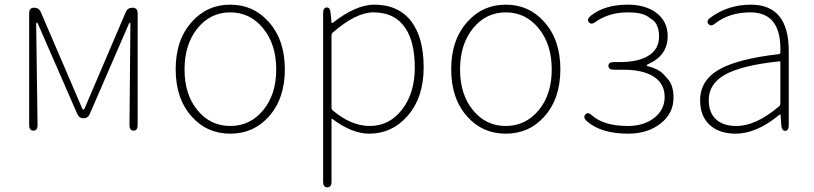

<svg xmlns="http://www.w3.org/2000/svg" viewBox="-20 -560 3491 823"><path d="M123 0Q105 0 105 -24V-503Q105 -527 126 -527Q147 -527 155 -508L332 -96Q335 -90 337.5 -90Q340 -90 343 -96L519 -508Q527 -527 548 -527Q570 -527 570 -503V-24Q570 0 553 0Q535 0 535 -24L539 -458Q539 -463 537 -463Q535 -463 532 -457L365 -72Q357 -53 338 -53Q319 -53 311 -72L143 -457Q140 -463 137.5 -463Q135 -463 135 -458L141 -24Q141 0 123 0Z M803 -59Q733 -136 733 -263Q733 -390 803 -467Q868 -540 967 -540Q1066 -540 1131 -467Q1201 -390 1201 -263Q1201 -136 1131 -59Q1066 13 967 13Q868 13 803 -59ZM826.5 -87.5Q882 -20 967 -20Q1052 -20 1108 -87.5Q1164 -155 1164 -262.5Q1164 -370 1108 -438.5Q1052 -507 967 -507Q882 -507 826.5 -438.5Q771 -370 771 -262.5Q771 -155 826.5 -87.5Z M1383 243Q1365 243 1365 219V-503Q1365 -527 1380 -528Q1395 -529 1397 -505L1401 -464Q1402 -459 1406 -462Q1506 -540 1584 -540Q1689 -540 1744 -467Q1796 -397 1796 -271Q1796 -141 1726 -62Q1660 13 1562 13Q1489 13 1405 -50Q1401 -53 1401 -48V219Q1401 243 1383 243ZM1565 -20Q1649 -20 1703.5 -90.5Q1758 -161 1758 -270Q1758 -379 1718 -439Q1673 -507 1581 -507Q1506 -507 1407 -421Q1401 -416 1401 -408V-99Q1401 -91 1407 -86Q1486 -20 1565 -20Z M1984 -59Q1914 -136 1914 -263Q1914 -390 1984 -467Q2049 -540 2148 -540Q2247 -540 2312 -467Q2382 -390 2382 -263Q2382 -136 2312 -59Q2247 13 2148 13Q2049 13 1984 -59ZM2007.5 -87.5Q2063 -20 2148 -20Q2233 -20 2289 -87.5Q2345 -155 2345 -262.5Q2345 -370 2289 -438.5Q2233 -507 2148 -507Q2063 -507 2007.5 -438.5Q1952 -370 1952 -262.5Q1952 -155 2007.5 -87.5Z M2673 13Q2556 13 2495 -41Q2478 -57 2489 -69Q2499 -82 2517 -66Q2568 -20 2672 -20Q2738 -20 2782 -53Q2829 -88 2829 -144.5Q2829 -201 2783 -231Q2737 -261 2653 -261H2612Q2588 -261 2588 -278Q2588 -294 2612 -294H2638Q2720 -294 2764 -324Q2805 -352 2805 -403Q2805 -454 2777 -475Q2767 -482 2757 -489Q2731 -507 2672 -507Q2621 -507 2582 -492Q2551 -480 2533 -466Q2514 -452 2504 -465Q2494 -478 2513 -493Q2572 -540 2672 -540Q2745 -540 2792 -506Q2842 -469 2842 -405Q2842 -322 2758 -285Q2752 -282 2752 -279.5Q2752 -277 2758 -276Q2802 -265 2824 -242Q2832 -233 2840 -224Q2867 -197 2867 -141Q2867 -74 2811.5 -30.5Q2756 13 2673 13Z M3133 13Q3067 13 3026 -21Q2981 -59 2981 -130Q2981 -216 3064 -263Q3144 -308 3319 -328Q3325 -329 3325 -335Q3331 -507 3197 -507Q3106 -507 3045 -459Q3027 -444 3016 -458Q3006 -471 3026 -485Q3101 -540 3199 -540Q3361 -540 3361 -341V-24Q3361 0 3346 1Q3331 1 3329 -23L3326 -65Q3326 -70 3324.5 -70Q3323 -70 3316 -64Q3221 13 3133 13ZM3136 -20Q3221 -20 3319 -104Q3325 -109 3325 -117V-293Q3325 -298 3320 -297Q3158 -280 3086 -239Q3018 -200 3018 -131Q3018 -74 3053 -45Q3084 -20 3136 -20Z"/></svg>

Font: Resource Han Rounded KR ExtraLight
Style: Regular
Weight: 250
Designer: Cyano Hao (round all glyphs); Ryoko NISHIZUKA 西塚涼子 (kana, bopomofo & ideographs); Paul D. Hunt (Latin, Greek & Cyrillic)
Foundry: Cyano Hao
Version: 0.990